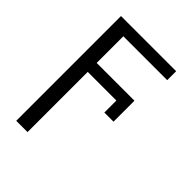

<svg xmlns="http://www.w3.org/2000/svg" viewBox="-210 -636 948 948"><g transform="rotate(45 264.0 -162.0)"><path d="M414.8 -279.8V-133.5H350.9V-217.3H150.9V203.1H72.1V-528.4H457.4V-465.9H150.9V-279.8Z"/></g></svg>

Font: Inter Light BETA
Style: Regular
Weight: 300
Designer: Rasmus Andersson
Foundry: rsms
Version: Version 3.011;git-f93a4a705